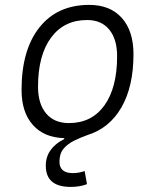

<svg xmlns="http://www.w3.org/2000/svg" viewBox="-20 -547 626 774"><path d="M264.6 206.5Q164.6 206.5 164.6 120.6Q164.6 85.4 183.8 58.3Q203.1 31.2 238.8 13.7V9.8Q157.7 7.8 112.3 -43.5Q66.9 -94.7 66.9 -184.1Q66.9 -346.2 139.2 -436.8Q211.4 -527.3 339.8 -527.3Q423.8 -527.3 470.9 -474.9Q518.1 -422.4 518.1 -328.6Q518.1 -198.2 469.5 -114Q420.9 -29.8 332 -2.4Q303.7 7.8 278.1 20.5Q252.4 33.2 236.1 52.7Q219.7 72.3 219.7 104.5Q219.7 150.9 273.9 150.9Q287.1 150.9 299.3 148.4Q311.5 146 321.3 142.6L330.6 195.3Q303.2 206.5 264.6 206.5ZM257.8 -50.8Q349.6 -50.8 400.9 -122.1Q452.1 -193.4 452.1 -320.3Q452.1 -389.2 420.4 -427.7Q388.7 -466.3 331.1 -466.3Q238.3 -466.3 185.8 -395.3Q133.3 -324.2 133.3 -197.3Q133.3 -128.4 166 -89.6Q198.7 -50.8 257.8 -50.8Z"/></svg>

Font: Cascadia Code PL Light
Style: Italic
Weight: 300
Italic angle: -10°
Monospace: yes
Designer: Aaron Bell
Foundry: Saja Typeworks
Version: Version 2404.023; ttfautohint (v1.8.4)